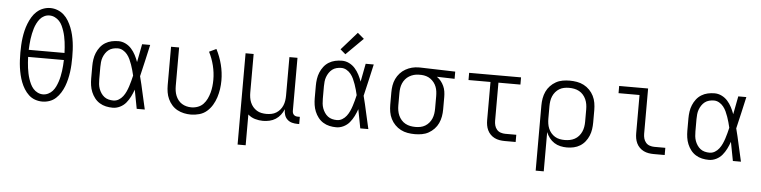

<svg xmlns="http://www.w3.org/2000/svg" viewBox="-53 -1043 6106 1540"><g transform="rotate(5 3000.0 -273.5)"><path d="M300 8Q270 8 241.5 -2Q213 -12 191 -32.5Q169 -53 153 -79Q137 -105 126.5 -132.5Q116 -160 109 -189.5Q102 -219 98 -248.5Q94 -278 92.5 -308Q91 -338 91 -368Q91 -397 92.5 -427Q94 -457 98 -487Q102 -517 109 -546Q116 -575 127 -603Q138 -631 153.5 -657Q169 -683 191 -703Q213 -723 241.5 -734Q270 -745 300 -745Q330 -745 358.5 -734Q387 -723 409 -703Q431 -683 446.5 -657Q462 -631 473 -603Q484 -575 491 -546Q498 -517 502 -487Q506 -457 507.5 -427Q509 -397 509 -367Q509 -338 507.5 -308Q506 -278 502 -248.5Q498 -219 491 -189.5Q484 -160 473.5 -132.5Q463 -105 447 -79Q431 -53 409 -32.5Q387 -12 358.5 -2Q330 8 300 8ZM156 -396H444Q443 -419 441.5 -441Q440 -463 437 -485Q434 -507 429.5 -528.5Q425 -550 418 -571Q411 -592 401.5 -612.5Q392 -633 377 -649Q362 -665 341.5 -675Q321 -685 298 -685Q276 -685 256 -675Q236 -665 222 -648Q208 -631 198 -611Q188 -591 181.5 -570Q175 -549 170.5 -527.5Q166 -506 163 -484Q160 -462 158.5 -440Q157 -418 156 -396ZM300 -50Q322 -50 342.5 -60Q363 -70 377.5 -86.5Q392 -103 401.5 -123Q411 -143 418 -164Q425 -185 429.5 -207Q434 -229 437 -250.5Q440 -272 441.5 -294Q443 -316 444 -339H156Q157 -316 158.5 -294Q160 -272 163 -250.5Q166 -229 170.5 -207Q175 -185 182 -164Q189 -143 198.5 -123Q208 -103 222.5 -86.5Q237 -70 257.5 -60Q278 -50 300 -50Z M867 8Q839 8 812 2Q785 -4 761.5 -18.5Q738 -33 721 -55Q704 -77 693.5 -102.5Q683 -128 679 -155.5Q675 -183 675 -210V-310Q675 -337 679 -364.5Q683 -392 693.5 -417.5Q704 -443 721 -465Q738 -487 761.5 -501.5Q785 -516 812 -522Q839 -528 867 -528Q897 -528 924.5 -514.5Q952 -501 972 -478.5Q992 -456 1006 -429Q1020 -402 1030 -374Q1037 -410 1044 -447Q1051 -484 1058 -520H1123Q1108 -456 1094 -391.5Q1080 -327 1064 -263Q1081 -198 1095 -132Q1109 -66 1125 0H1060Q1053 -38 1045.5 -76Q1038 -114 1031 -152Q1021 -123 1007 -95Q993 -67 973.5 -43.5Q954 -20 925.5 -6Q897 8 867 8ZM867 -50Q890 -50 910 -62Q930 -74 944 -92.5Q958 -111 967.5 -132Q977 -153 984 -174.5Q991 -196 997 -218.5Q1003 -241 1008 -263Q1003 -285 997 -306.5Q991 -328 983.5 -349.5Q976 -371 966.5 -391.5Q957 -412 943 -429.5Q929 -447 909 -458.5Q889 -470 867 -470Q847 -470 828 -465Q809 -460 794 -448.5Q779 -437 768 -420.5Q757 -404 750.5 -386Q744 -368 742 -348.5Q740 -329 740 -310V-210Q740 -191 742 -171.5Q744 -152 750.5 -134Q757 -116 768 -99.5Q779 -83 794 -71.5Q809 -60 828 -55Q847 -50 867 -50Z M1496 8Q1468 8 1440 2Q1412 -4 1387 -17.5Q1362 -31 1343 -52.5Q1324 -74 1312 -100Q1300 -126 1295.5 -154Q1291 -182 1291 -210V-520H1356V-210Q1356 -190 1359 -170Q1362 -150 1369.5 -131.5Q1377 -113 1389.5 -97Q1402 -81 1419 -70.5Q1436 -60 1455.5 -55Q1475 -50 1495 -50Q1522 -50 1547.5 -59.5Q1573 -69 1591 -88Q1609 -107 1620.5 -131Q1632 -155 1639 -180.5Q1646 -206 1649 -232.5Q1652 -259 1652 -285Q1652 -343 1638 -399.5Q1624 -456 1598 -507L1655 -534Q1685 -476 1701 -413Q1717 -350 1717 -285Q1717 -250 1712 -216Q1707 -182 1696.5 -149Q1686 -116 1668 -86Q1650 -56 1624 -33.5Q1598 -11 1564 -1.5Q1530 8 1496 8Z M1891 215V-520H1956V-210Q1956 -190 1959 -169.5Q1962 -149 1970 -130Q1978 -111 1991 -95.5Q2004 -80 2021.5 -69Q2039 -58 2059.5 -54Q2080 -50 2100 -50Q2120 -50 2140.5 -54Q2161 -58 2178.5 -69Q2196 -80 2209 -95.5Q2222 -111 2230 -130Q2238 -149 2241 -169.5Q2244 -190 2244 -210V-520H2309V-94Q2309 -85 2311.5 -76.5Q2314 -68 2320.5 -61.5Q2327 -55 2335.5 -52.5Q2344 -50 2353 -50H2369V8H2353Q2332 8 2311 2.5Q2290 -3 2274 -17.5Q2258 -32 2251 -52.5Q2244 -73 2244 -94V-101Q2234 -76 2217.5 -54.5Q2201 -33 2178.5 -18.5Q2156 -4 2129.5 2Q2103 8 2077 8Q2044 8 2012 -1.5Q1980 -11 1956 -33V215Z M2667 8Q2639 8 2612 2Q2585 -4 2561.5 -18.5Q2538 -33 2521 -55Q2504 -77 2493.5 -102.5Q2483 -128 2479 -155.5Q2475 -183 2475 -210V-310Q2475 -337 2479 -364.5Q2483 -392 2493.5 -417.5Q2504 -443 2521 -465Q2538 -487 2561.5 -501.5Q2585 -516 2612 -522Q2639 -528 2667 -528Q2697 -528 2724.5 -514.5Q2752 -501 2772 -478.5Q2792 -456 2806 -429Q2820 -402 2830 -374Q2837 -410 2844 -447Q2851 -484 2858 -520H2923Q2908 -456 2894 -391.5Q2880 -327 2864 -263Q2881 -198 2895 -132Q2909 -66 2925 0H2860Q2853 -38 2845.5 -76Q2838 -114 2831 -152Q2821 -123 2807 -95Q2793 -67 2773.5 -43.5Q2754 -20 2725.5 -6Q2697 8 2667 8ZM2667 -50Q2690 -50 2710 -62Q2730 -74 2744 -92.5Q2758 -111 2767.5 -132Q2777 -153 2784 -174.5Q2791 -196 2797 -218.5Q2803 -241 2808 -263Q2803 -285 2797 -306.5Q2791 -328 2783.5 -349.5Q2776 -371 2766.5 -391.5Q2757 -412 2743 -429.5Q2729 -447 2709 -458.5Q2689 -470 2667 -470Q2647 -470 2628 -465Q2609 -460 2594 -448.5Q2579 -437 2568 -420.5Q2557 -404 2550.5 -386Q2544 -368 2542 -348.5Q2540 -329 2540 -310V-210Q2540 -191 2542 -171.5Q2544 -152 2550.5 -134Q2557 -116 2568 -99.5Q2579 -83 2594 -71.5Q2609 -60 2628 -55Q2647 -50 2667 -50ZM2689 -582 2647 -618 2774 -762 2826 -718Z M3299 8Q3270 8 3241 3Q3212 -2 3186 -15.5Q3160 -29 3139.5 -50Q3119 -71 3106 -97Q3093 -123 3088 -152Q3083 -181 3083 -210V-310Q3083 -338 3087.5 -365.5Q3092 -393 3104 -418.5Q3116 -444 3135 -465Q3154 -486 3178.5 -500Q3203 -514 3230 -521Q3257 -528 3285 -528Q3289 -528 3292.5 -528Q3296 -528 3300 -528L3579 -520V-462L3436 -466Q3455 -453 3469 -435.5Q3483 -418 3492.5 -397.5Q3502 -377 3505.5 -354.5Q3509 -332 3509 -310V-210Q3509 -181 3504 -152.5Q3499 -124 3487 -98Q3475 -72 3455 -51Q3435 -30 3410 -16Q3385 -2 3356.5 3Q3328 8 3299 8ZM3299 -50Q3320 -50 3340 -54Q3360 -58 3377.5 -68.5Q3395 -79 3408.5 -95Q3422 -111 3430 -130Q3438 -149 3441 -169.5Q3444 -190 3444 -210V-310Q3444 -329 3441.5 -348.5Q3439 -368 3432 -386Q3425 -404 3413 -419.5Q3401 -435 3385 -446.5Q3369 -458 3350.5 -463.5Q3332 -469 3312 -470H3300Q3297 -470 3294.5 -470Q3292 -470 3290 -470Q3270 -470 3250.5 -464.5Q3231 -459 3213.5 -448.5Q3196 -438 3183 -422.5Q3170 -407 3162 -388.5Q3154 -370 3151 -350Q3148 -330 3148 -310V-210Q3148 -189 3151.5 -168.5Q3155 -148 3163.5 -129Q3172 -110 3186 -94Q3200 -78 3218.5 -68Q3237 -58 3257.5 -54Q3278 -50 3299 -50Z M4022 0Q4002 0 3981 -3.5Q3960 -7 3941.5 -16Q3923 -25 3908 -40Q3893 -55 3884 -74Q3875 -93 3871.5 -113.5Q3868 -134 3868 -155V-462H3691V-520H4109V-462H3932V-155Q3932 -136 3937 -117.5Q3942 -99 3954.5 -84.5Q3967 -70 3985.5 -64Q4004 -58 4022 -58H4111V0Z M4291 215V-310Q4291 -339 4296 -367.5Q4301 -396 4313 -422Q4325 -448 4345 -469Q4365 -490 4390 -504Q4415 -518 4443.5 -523Q4472 -528 4501 -528Q4530 -528 4559 -523Q4588 -518 4614 -504.5Q4640 -491 4660.5 -470Q4681 -449 4694 -423Q4707 -397 4712 -368Q4717 -339 4717 -310V-210Q4717 -182 4713 -155Q4709 -128 4698.5 -102.5Q4688 -77 4670.5 -55Q4653 -33 4629.5 -18.5Q4606 -4 4579 2Q4552 8 4524 8Q4497 8 4470.5 2Q4444 -4 4421.5 -18.5Q4399 -33 4382.5 -54.5Q4366 -76 4356 -101V215ZM4501 -50Q4522 -50 4542.5 -54Q4563 -58 4581.5 -68Q4600 -78 4614 -94Q4628 -110 4636.5 -129Q4645 -148 4648.5 -168.5Q4652 -189 4652 -210V-310Q4652 -331 4648.5 -351.5Q4645 -372 4636.5 -391Q4628 -410 4614 -426Q4600 -442 4581.5 -452Q4563 -462 4542.5 -466Q4522 -470 4501 -470Q4480 -470 4460 -466Q4440 -462 4422.5 -451.5Q4405 -441 4391.5 -425Q4378 -409 4370 -390Q4362 -371 4359 -350.5Q4356 -330 4356 -310V-210Q4356 -190 4359 -169.5Q4362 -149 4370 -130Q4378 -111 4391.5 -95Q4405 -79 4422.5 -68.5Q4440 -58 4460 -54Q4480 -50 4501 -50Z M5222 0Q5202 0 5181 -3.5Q5160 -7 5141.5 -16Q5123 -25 5108 -40Q5093 -55 5084 -74Q5075 -93 5071.5 -113.5Q5068 -134 5068 -155V-462H4899V-520H5132V-155Q5132 -136 5137 -117.5Q5142 -99 5154.5 -84.5Q5167 -70 5185.5 -64Q5204 -58 5222 -58H5311V0Z M5667 8Q5639 8 5612 2Q5585 -4 5561.5 -18.5Q5538 -33 5521 -55Q5504 -77 5493.5 -102.5Q5483 -128 5479 -155.5Q5475 -183 5475 -210V-310Q5475 -337 5479 -364.5Q5483 -392 5493.5 -417.5Q5504 -443 5521 -465Q5538 -487 5561.5 -501.5Q5585 -516 5612 -522Q5639 -528 5667 -528Q5697 -528 5724.5 -514.5Q5752 -501 5772 -478.5Q5792 -456 5806 -429Q5820 -402 5830 -374Q5837 -410 5844 -447Q5851 -484 5858 -520H5923Q5908 -456 5894 -391.5Q5880 -327 5864 -263Q5881 -198 5895 -132Q5909 -66 5925 0H5860Q5853 -38 5845.5 -76Q5838 -114 5831 -152Q5821 -123 5807 -95Q5793 -67 5773.5 -43.5Q5754 -20 5725.5 -6Q5697 8 5667 8ZM5667 -50Q5690 -50 5710 -62Q5730 -74 5744 -92.5Q5758 -111 5767.5 -132Q5777 -153 5784 -174.5Q5791 -196 5797 -218.5Q5803 -241 5808 -263Q5803 -285 5797 -306.5Q5791 -328 5783.5 -349.5Q5776 -371 5766.5 -391.5Q5757 -412 5743 -429.5Q5729 -447 5709 -458.5Q5689 -470 5667 -470Q5647 -470 5628 -465Q5609 -460 5594 -448.5Q5579 -437 5568 -420.5Q5557 -404 5550.5 -386Q5544 -368 5542 -348.5Q5540 -329 5540 -310V-210Q5540 -191 5542 -171.5Q5544 -152 5550.5 -134Q5557 -116 5568 -99.5Q5579 -83 5594 -71.5Q5609 -60 5628 -55Q5647 -50 5667 -50Z"/></g></svg>

Font: Iosevka Custom Light Extended
Style: Regular
Weight: 300
Width: 7
Monospace: yes
Designer: Belleve Invis
Foundry: Belleve Invis
Version: Version 11.2.4; ttfautohint (v1.8.4)